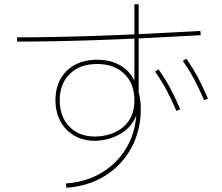

<svg xmlns="http://www.w3.org/2000/svg" viewBox="-20 -840 1040 900"><path d="M807 -320Q782 -378 758.5 -421.5Q735 -465 707 -504L723 -515Q754 -472 778 -426.5Q802 -381 825 -328ZM937 -370Q912 -428 888.5 -471.5Q865 -515 837 -554L853 -565Q884 -522 908 -476.5Q932 -431 955 -378ZM289 20Q387 13 461.5 -33.5Q536 -80 578 -156.5Q620 -233 620 -330V-353L629 -348Q625 -301 604 -269Q583 -237 552.5 -217.5Q522 -198 488.5 -189Q455 -180 425 -180Q370 -180 328.5 -204Q287 -228 263.5 -271Q240 -314 240 -370Q240 -428 264 -470.5Q288 -513 332 -536.5Q376 -560 435 -560Q509 -560 559 -523.5Q609 -487 624 -423H610V-820H630V-390L626 -422Q633 -400 636.5 -376.5Q640 -353 640 -330Q640 -228 595.5 -146.5Q551 -65 472.5 -16Q394 33 291 40ZM425 -200Q455 -200 487.5 -208.5Q520 -217 548 -237Q576 -257 593 -289.5Q610 -322 610 -370Q610 -448 562.5 -494Q515 -540 435 -540Q355 -540 307.5 -494Q260 -448 260 -370Q260 -293 305 -246.5Q350 -200 425 -200ZM60 -665Q232 -665 447 -672.5Q662 -680 919 -695L921 -675Q662 -660 447 -652.5Q232 -645 60 -645Z"/></svg>

Font: M PLUS 2 Thin Thin
Style: Regular
Weight: 250
Version: Version 1.001